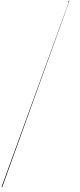

<svg xmlns="http://www.w3.org/2000/svg" viewBox="-2617 -14296 5886 14097"><g transform="rotate(20 326.0 -7247.5)"><path d="M0 0H-47V65H-48V-14560H-25H-75V-14505H-71V-14414H-51V-14453H-117V-14490H-36Z"/></g></svg>

Font: Hussar Ekologiczny
Style: Regular
Weight: 400
Foundry: Cannot Into Space Fonts
Version: Version 0.97